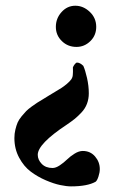

<svg xmlns="http://www.w3.org/2000/svg" viewBox="-20 -454 419 683"><path d="M322.3 -358.4Q322.3 -328.1 301.3 -307.6Q280.3 -287.1 252 -287.1Q221.2 -287.1 200 -307.9Q178.7 -328.6 178.7 -358.4Q178.7 -388.7 199 -411.1Q219.2 -433.6 248 -433.6Q276.4 -433.6 299.3 -411.9Q322.3 -390.1 322.3 -358.4ZM276.4 -219.7Q283.2 -204.6 289.6 -176.5Q295.9 -148.4 295.9 -122.1Q295.9 -102.1 289.3 -84.7Q282.7 -67.4 269.5 -53.5Q256.3 -39.6 245.4 -30.8Q234.4 -22 217.8 -10.7Q114.3 57.6 114.3 96.7Q114.3 114.3 128.4 128.9Q142.6 143.6 167 143.6Q178.7 143.6 192.9 134Q207 124.5 218.5 113.3Q230 102.1 245.4 92.5Q260.7 83 274.4 83Q301.3 83 318.1 102.5Q335 122.1 335 147.5Q335 159.7 330.3 173.8Q325.7 188 320.3 192.4Q291 209 232.4 209Q216.8 209 194.3 204.3Q171.9 199.7 142.8 187.3Q113.8 174.8 89.4 156.5Q64.9 138.2 48.1 106.9Q31.2 75.7 31.2 37.1Q31.2 21.5 34.7 7.1Q38.1 -7.3 42.7 -18.1Q47.4 -28.8 56.9 -40.3Q66.4 -51.8 73 -58.6Q79.6 -65.4 93 -75.2Q106.4 -85 112.8 -88.9Q119.1 -92.8 134.5 -102.1Q149.9 -111.3 154.3 -114.3Q159.7 -117.7 174.8 -126.7Q189.9 -135.7 198.5 -141.1Q207 -146.5 217.8 -155.5Q228.5 -164.6 234.4 -172.9Q236.3 -175.8 237.5 -179.7Q238.8 -183.6 239 -188.7Q239.3 -193.8 239.5 -197.8Q239.7 -201.7 239.5 -207Q239.3 -212.4 239.3 -213.9Q240.7 -218.8 245.6 -225.1Q250.5 -231.4 253.9 -231.4Q264.6 -231.4 276.4 -219.7Z"/></svg>

Font: Amiri
Style: Bold Slanted
Weight: 700
Italic angle: 9°
Designer: Khaled Hosny
Version: Version 000.107